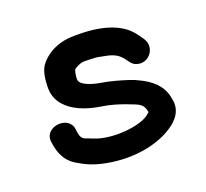

<svg xmlns="http://www.w3.org/2000/svg" viewBox="-92 -605 759 707"><g transform="rotate(-20 287.5 -251.5)"><path d="M299.2 -394H300.8C306 -394 311 -393.6 318 -392.6L343 -387.7C377.8 -381.6 396 -371.2 411.8 -349.6C420.2 -338.2 426.6 -326.9 439.4 -321.5C485.8 -302 528.7 -353.2 502.1 -395.4C495.1 -406.5 488.9 -414.7 479.6 -426.5C443.2 -472.7 371.8 -496 280.5 -496H262.7C191.3 -496 147 -462.5 126.2 -434.2C111.4 -414.2 107 -377.7 107 -350.1C107 -321.3 115.4 -299.5 132.2 -280C159.7 -247.9 207.3 -226.5 269 -217.3C302.6 -212.3 332.5 -203.2 363.3 -191.4C402.9 -176.1 418 -173.2 424.2 -140.2C424.3 -139.9 424.4 -139 424.4 -138.1C424.1 -137.9 420.7 -135.2 419.5 -134.3C387 -100.7 266.6 -88 198.8 -117.1C164.4 -131.9 155.9 -124.8 150.9 -170C144.9 -230 44.1 -219.8 50.1 -160.3C55.1 -115.1 70.3 -78.8 107.2 -56.5C138.7 -37.4 171.8 -20.3 236.5 -11.4C350.7 4.3 442 -27.4 488.9 -66.3C511.5 -85.2 530.9 -111.5 523.7 -150.8C520.4 -168.7 517.9 -181.3 507 -199.3C486.7 -233 449.8 -252.6 416.7 -267.3L396.3 -274.5C367 -283.8 334.7 -293.6 296.5 -299.8C269.3 -304.1 218.3 -317.9 218.3 -341.9C218.3 -356.2 221.8 -374.3 225.1 -378.9C228.4 -383.5 251.2 -395 262.7 -395H280.5C283.7 -395 291.8 -394.6 299.2 -394Z"/></g></svg>

Font: NumbBunny
Style: Bk
Weight: 400
Designer: Robert Jablonski
Foundry: Cannot Into Space Fonts
Version: Version 1.0